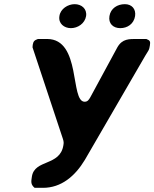

<svg xmlns="http://www.w3.org/2000/svg" viewBox="-20 -894 740 921"><path d="M133 -47C129 -22 127 -9 146 7H186C274 7 340 -49 387 -127C431 -202 633 -552 677 -627C695 -657 695 -652 699 -676C702 -695 700 -700 682 -707H639C600 -707 567 -709 543 -667C530 -643 426 -450 413 -427C406 -415 400 -406 386 -406C315 -406 371 -707 206 -707H162C145 -701 140 -696 137 -679C137 -676 136 -667 136 -667L282 -227C286 -214 286 -209 284 -197C268 -96 146 -131 133 -47ZM265 -817C259 -781 288 -759 320 -759C353 -759 387 -781 393 -817C398 -852 371 -874 338 -874C306 -874 270 -852 265 -817ZM505 -817C499 -781 523 -759 557 -759C591 -759 622 -779 628 -817C633 -851 612 -874 579 -874C543 -874 511 -854 505 -817Z"/></svg>

Font: Asimov Print
Style: CIt
Weight: 500
Designer: Google
Version: Version 2.000980: 2014